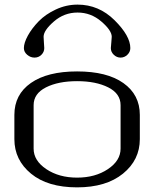

<svg xmlns="http://www.w3.org/2000/svg" viewBox="-20 -808 706 828"><path d="M500 -167V-354.5Q500 -404.3 446.8 -431.2Q393.6 -458 312.5 -458Q231.4 -458 178.2 -431.2Q125 -404.3 125 -354.5V-167Q125 -115.2 179.7 -78.6Q234.4 -42 312.5 -42Q390.6 -42 445.3 -78.6Q500 -115.2 500 -167ZM583 -208Q583 -118.2 510.3 -59.1Q437.5 0 312.5 0Q185.5 0 113.8 -59.1Q42 -118.2 42 -208V-312.5Q42 -400.4 113.3 -450.2Q184.6 -500 312.5 -500Q441.4 -500 512.2 -449.7Q583 -399.4 583 -312.5ZM314.5 -788.1Q406.2 -788.1 474.1 -720.7Q542 -653.3 542 -600.6Q542 -584 529.3 -571.8Q516.6 -559.6 500 -559.6Q483.4 -559.6 470.7 -571.8Q458 -584 458 -600.6Q458 -606.4 460 -624.5Q461.9 -642.6 461.9 -649.4Q461.9 -676.8 417 -715.3Q372.1 -753.9 314.5 -753.9Q256.8 -753.9 212.4 -715.3Q168 -676.8 168 -649.4Q168 -642.6 169.4 -624.5Q170.9 -606.4 170.9 -600.6Q170.9 -584 158.7 -571.8Q146.5 -559.6 128.9 -559.6Q111.3 -559.6 97.2 -571.8Q83 -584 83 -600.6Q83 -623 100.1 -654.3Q117.2 -685.5 146.5 -715.8Q175.8 -746.1 220.7 -767.1Q265.6 -788.1 314.5 -788.1Z"/></svg>

Font: okolaks
Style: Regular
Weight: 500
Version: Version 000.6.0